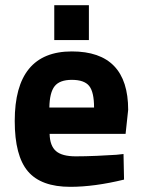

<svg xmlns="http://www.w3.org/2000/svg" viewBox="-20 -711 550 743"><path d="M273 -106Q309 -106 355.5 -108Q402 -110 430 -112L458 -115L460 -16Q345 12 252 12Q139 12 88 -48Q37 -108 37 -243Q37 -512 258 -512Q476 -512 476 -286L466 -193H172Q173 -147 196.5 -126.5Q220 -106 273 -106ZM171 -295H344Q344 -355 325 -378.5Q306 -402 258 -402Q211 -402 191.5 -377.5Q172 -353 171 -295ZM190 -556V-691H324V-556Z"/></svg>

Font: TitilliumText
Style: ExtraBold
Weight: 800
Designer: Accademia di Belle Arti di Urbino and others
Foundry: Accademia di Belle Arti di Urbino and others.
Version: Version 60.001